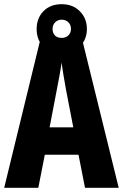

<svg xmlns="http://www.w3.org/2000/svg" viewBox="-20 -897 587 917"><path d="M386 0 355 -158H194L163 0H0L174 -714H371L547 0ZM295 -470Q288 -509 283 -539Q278 -569 274 -598Q271 -573 264.5 -538Q258 -503 252 -472L217 -289H330ZM275 -640Q220 -640 187.5 -673.5Q155 -707 155 -758Q155 -810 187.5 -843.5Q220 -877 275 -877Q328 -877 361.5 -843Q395 -809 395 -759Q395 -709 362 -674.5Q329 -640 275 -640ZM275 -716Q294 -716 306.5 -728Q319 -740 319 -759Q319 -778 306.5 -790.5Q294 -803 275 -803Q256 -803 243.5 -790.5Q231 -778 231 -759Q231 -740 242 -728Q253 -716 275 -716Z"/></svg>

Font: Noto Sans Telugu ExtraCondensed ExtraBold
Style: Regular
Weight: 800
Width: 2
Designer: Jelle Bosma - Monotype Design Team
Foundry: Monotype Imaging Inc.
Version: Version 2.005; ttfautohint (v1.8.4.7-5d5b)